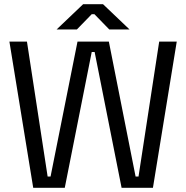

<svg xmlns="http://www.w3.org/2000/svg" viewBox="-20 -899 891 919"><path d="M139 0 25 -700H109L208 -54H222L351 -700H501L629 -54H643L742 -700H826L712 0H562L433 -650H419L290 0ZM251 -758 378 -879H473L600 -758H503L432 -831H419L348 -758Z"/></svg>

Font: Space Grotesk Frontify
Style: Regular
Weight: 400
Designer: Florian Karsten
Version: Version 2.000